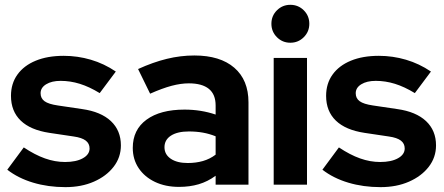

<svg xmlns="http://www.w3.org/2000/svg" viewBox="-20 -759 1826 789"><path d="M248.8 10Q177.5 10 116.2 -8.4Q54.9 -26.7 9.9 -61.6L77.7 -153.2Q123.5 -122.6 164.8 -108Q206 -93.3 247.2 -93.3Q292.9 -93.3 320.5 -108.7Q348.1 -124 348.1 -149Q348.1 -169.1 332.4 -181.2Q316.7 -193.3 283 -198.1L183.2 -213Q105.3 -224.7 65.2 -263.3Q25.1 -302 25.1 -365Q25.1 -415.6 51.6 -452.5Q78.1 -489.5 126.7 -509.5Q175.3 -529.6 241.8 -529.6Q298.9 -529.6 353.3 -513.6Q407.8 -497.6 455.9 -465L389.7 -376.4Q347 -402.5 307.9 -414.6Q268.7 -426.7 229.2 -426.7Q192.2 -426.7 169.5 -412.6Q146.8 -398.6 146.8 -375.9Q146.8 -354.7 163.1 -343Q179.3 -331.2 217.6 -325.6L317.5 -310.8Q394.6 -300 435.7 -261.4Q476.8 -222.7 476.8 -161.6Q476.8 -112.2 446.9 -73.6Q417.1 -35 365.8 -12.5Q314.6 10 248.8 10Z M715.6 9Q659.9 9 616.9 -11.4Q574 -31.9 549.8 -68Q525.6 -104.2 525.6 -151.3Q525.6 -225.9 582.1 -267.2Q638.6 -308.6 738.4 -308.6Q805.8 -308.6 866.1 -288.2V-325.6Q866.1 -371.3 838.2 -393.9Q810.3 -416.5 756 -416.5Q723.3 -416.5 685.1 -406.4Q646.9 -396.2 596.9 -374L547.4 -475.3Q609.3 -503.5 665.6 -517.2Q722 -531 778.8 -531Q884.5 -531 942.8 -480.7Q1001.1 -430.3 1001.1 -338.4V0H866.1V-36.8Q833.6 -12.8 796.6 -1.9Q759.7 9 715.6 9ZM655.9 -154Q655.9 -124.2 681.8 -106.6Q707.6 -89.1 751.5 -89.1Q785 -89.1 813.8 -97.3Q842.6 -105.6 866.1 -123.5V-198.9Q840.8 -209.1 813.7 -214Q786.6 -218.8 756.2 -218.8Q709.1 -218.8 682.5 -201.6Q655.9 -184.4 655.9 -154Z M1104.7 0V-521H1241.6V0ZM1173.1 -583.4Q1140.7 -583.4 1118 -606.1Q1095.3 -628.8 1095.3 -661.4Q1095.3 -694.1 1118 -716.6Q1140.7 -739.2 1173.1 -739.2Q1205.6 -739.2 1228.3 -716.7Q1251.1 -694.1 1251.1 -661.3Q1251.1 -628.8 1228.3 -606.1Q1205.6 -583.4 1173.1 -583.4Z M1543.8 10Q1472.5 10 1411.2 -8.4Q1349.9 -26.7 1304.9 -61.6L1372.7 -153.2Q1418.5 -122.6 1459.8 -108Q1501 -93.3 1542.2 -93.3Q1587.9 -93.3 1615.5 -108.7Q1643.1 -124 1643.1 -149Q1643.1 -169.1 1627.4 -181.2Q1611.7 -193.3 1578 -198.1L1478.2 -213Q1400.3 -224.7 1360.2 -263.3Q1320.1 -302 1320.1 -365Q1320.1 -415.6 1346.6 -452.5Q1373.1 -489.5 1421.7 -509.5Q1470.3 -529.6 1536.8 -529.6Q1593.9 -529.6 1648.3 -513.6Q1702.8 -497.6 1750.9 -465L1684.7 -376.4Q1642 -402.5 1602.9 -414.6Q1563.7 -426.7 1524.2 -426.7Q1487.2 -426.7 1464.5 -412.6Q1441.8 -398.6 1441.8 -375.9Q1441.8 -354.7 1458.1 -343Q1474.3 -331.2 1512.6 -325.6L1612.5 -310.8Q1689.6 -300 1730.7 -261.4Q1771.8 -222.7 1771.8 -161.6Q1771.8 -112.2 1741.9 -73.6Q1712.1 -35 1660.8 -12.5Q1609.6 10 1543.8 10Z"/></svg>

Font: Red Hat Display
Style: Regular
Weight: 300
Designer: Pentagram, MCKL
Foundry: Pentagram, MCKL
Version: Version 1.023